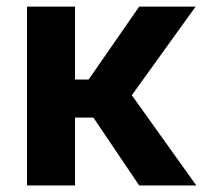

<svg xmlns="http://www.w3.org/2000/svg" viewBox="-20 -566 623 586"><path d="M62.5 -545.9H209V-323.2H250.5L404.8 -545.9H577.1L382.3 -275.4L579.1 0H404.8L265.1 -207H209V0H62.5Z"/></svg>

Font: Inter RS Variable
Style: Regular
Weight: 400
Designer: Rasmus Andersson (customised by Maria Ramos and Noel Pretorius)
Foundry: rsms
Version: Version 3.001;Glyphs 3.2.3 (3260)